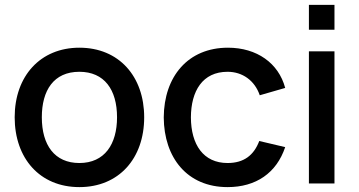

<svg xmlns="http://www.w3.org/2000/svg" viewBox="-20 -750 1468 785"><path d="M304.5 15C465.5 15 569.5 -101.5 569.5 -270.5C569.5 -437.5 466.5 -555 304.5 -555C145.5 -555 40 -439.5 40 -270.5C40 -103 142.5 15 304.5 15ZM151 -270.5C151 -380.5 199.5 -456.5 304.5 -456.5C406.5 -456.5 458.5 -383.5 458.5 -270.5C458.5 -160 407.5 -83.5 304.5 -83.5C203.5 -83.5 151 -156.5 151 -270.5Z M910.5 15C1026.5 15 1110.5 -42.5 1146 -148.5L1040 -173.5C1018 -115.5 977.5 -83.5 910.5 -83.5C811.5 -83.5 761 -158.5 760.5 -270C761 -378 808 -456.5 910.5 -456.5C971 -456.5 1021.5 -421 1042 -360.5L1146 -390.5C1119 -492 1030 -555 912 -555C748.5 -555 650.5 -437 649.5 -270C650.5 -105.5 745 15 910.5 15Z M1243 -628.5H1347.5V-730H1243ZM1243 0H1347.5V-540H1243Z"/></svg>

Font: Eudonet SemiBold
Style: Regular
Weight: 600
Designer: Mikhail Sharanda
Foundry: Mikhail Sharanda
Version: Version 4.503;Glyphs 3.1.2 (3151)